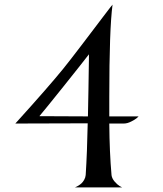

<svg xmlns="http://www.w3.org/2000/svg" viewBox="-20 -819 712 838"><path d="M151.9 -312 363.8 -311Q363.8 -317.4 366 -425.5Q368.2 -533.7 368.2 -567.9V-582Q341.3 -546.9 258.3 -443.1Q175.3 -339.4 151.9 -312ZM457 -311H585Q581.5 -307.6 575.7 -302.5Q569.8 -297.4 552.7 -288.6Q535.6 -279.8 520 -279.8H457Q458 -153.3 466.8 -54.2Q468.8 -40 480.2 -26.6Q491.7 -13.2 502.4 -6.8L513.2 -1H306.2Q308.1 -1.5 311 -2.7Q314 -3.9 321.8 -8.5Q329.6 -13.2 335.7 -18.8Q341.8 -24.4 347.4 -34.2Q353 -43.9 354 -55.2Q360.4 -154.3 362.8 -280.8L46.9 -279.8Q191.9 -439.9 256.8 -520Q282.2 -551.3 335.9 -621.8Q389.6 -692.4 429.9 -745.6Q470.2 -798.8 471.2 -798.8Q457 -692.4 457 -395Z"/></svg>

Font: Anticva
Style: Regular
Weight: 400
Version: Version 1.000